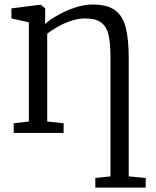

<svg xmlns="http://www.w3.org/2000/svg" viewBox="-20 -587 691 848"><path d="M401 241.5V199L468 192V-333.5Q468 -391.5 460 -429.8Q452 -468 427.8 -486.8Q403.5 -505.5 355 -505.5Q326.5 -505.5 295.8 -495.5Q265 -485.5 237 -470Q209 -454.5 188.5 -438.5V-50.5L261 -42.5V0H40.5V-42.5L107.5 -50.5V-488.5L30.5 -505.5V-550L157 -566H160.5L179.5 -550V-506L178.5 -481Q200.5 -500 235.5 -520Q270.5 -540 311 -553.5Q351.5 -567 389 -567Q454 -567 488.2 -541.8Q522.5 -516.5 535.5 -464.8Q548.5 -413 548.5 -332.5V192L623.5 199V241.5Z"/></svg>

Font: Merriweather 20pt Light
Style: Regular
Weight: 300
Version: Version 2.100